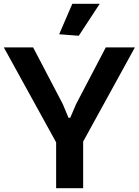

<svg xmlns="http://www.w3.org/2000/svg" viewBox="-23 -989 729 1009"><path d="M272 -241 -3 -740H151L307 -442L337 -370H346L377 -442L533 -740H686L414 -245V0H272ZM288 -809 357 -969H501L391 -801Z"/></svg>

Font: Encode Sans Normal
Style: SemiBold
Weight: 600
Designer: Pablo Impallari, Andres Torresi
Foundry: Pablo Impallari, Andres Torresi
Version: Version 1.000; ttfautohint (v1.00) -l 8 -r 50 -G 200 -x 14 -